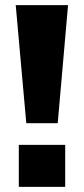

<svg xmlns="http://www.w3.org/2000/svg" viewBox="-20 -725 326 745"><path d="M82 -247 41 -705H244L204 -247ZM53 0V-163H233V0Z"/></svg>

Font: Nunito Sans 6pt ExtraBold
Style: Regular
Weight: 800
Version: Version 3.101;gftools[0.9.27]